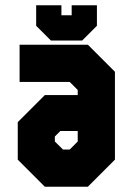

<svg xmlns="http://www.w3.org/2000/svg" viewBox="-20 -710 504 730"><path d="M150.5 0 47.5 -103V-245.5L150.5 -348.5H275.5V-368L245 -398.5H54.5V-540H314L417 -437V-103L314 0ZM219.5 -141.5H245L275.5 -172V-212H209.5L188.5 -191V-172ZM173.5 -556 117.5 -612V-690H213.5V-652H252.5V-690H348.5V-612L292.5 -556Z"/></svg>

Font: Tourney Condensed Black
Style: Regular
Weight: 900
Width: 3
Designer: Tyler Finck
Foundry: Etcetera Type Co
Version: Version 1.010; ttfautohint (v1.8.3)